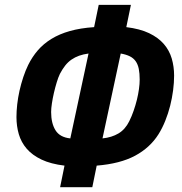

<svg xmlns="http://www.w3.org/2000/svg" viewBox="-20 -734 752 792"><path d="M360.8 38.1H228L246.1 -50.8Q189.5 -57.6 151.4 -75.7Q113.3 -93.8 90.3 -120.4Q67.4 -147 57.6 -180.4Q47.9 -213.9 47.9 -251Q47.9 -275.4 51 -303.5Q54.2 -331.5 60.5 -359.9Q66.9 -388.2 75.9 -415.5Q85 -442.9 96.2 -465.8Q112.8 -499.5 136.2 -526.6Q159.7 -553.7 192.4 -573.7Q225.1 -593.8 268.3 -606Q311.5 -618.2 368.2 -622.1L387.2 -713.9H520L501 -622.1Q557.1 -615.2 595 -597.2Q632.8 -579.1 655.8 -552.5Q678.7 -525.9 688.5 -492.4Q698.2 -459 698.2 -421.9Q698.2 -393.6 694.1 -361.6Q689.9 -329.6 681.9 -297.6Q673.8 -265.6 661.6 -235.4Q649.4 -205.1 633.8 -180.2Q598.6 -124.5 537.1 -91.6Q475.6 -58.6 378.9 -50.8ZM513.2 -233.9Q523.4 -254.4 531.2 -277.1Q539.1 -299.8 544.7 -322.5Q550.3 -345.2 553.2 -366.5Q556.2 -387.7 556.2 -405.8Q556.2 -431.2 552.5 -449.7Q548.8 -468.3 539.8 -481.2Q530.8 -494.1 515.6 -501.7Q500.5 -509.3 478 -513.2L402.8 -163.1Q440.9 -167 468.8 -183.6Q496.6 -200.2 513.2 -233.9ZM227.1 -429.2Q220.2 -415 213.9 -394Q207.5 -373 202.4 -350.8Q197.3 -328.6 194.1 -307.6Q190.9 -286.6 190.9 -272Q190.9 -225.6 209 -196.5Q227.1 -167.5 270 -163.1L345.2 -513.2Q323.7 -510.3 306.4 -504.2Q289.1 -498 274.7 -488Q260.3 -478 248.8 -463.4Q237.3 -448.7 227.1 -429.2Z"/></svg>

Font: Lorenzo Sans
Style: Bold Italic
Weight: 700
Italic angle: -12°
Foundry: Intel Corporation
Version: Version 1.00; ttfautohint (v1.5)